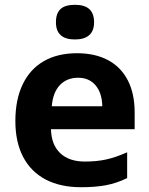

<svg xmlns="http://www.w3.org/2000/svg" viewBox="-20 -781 631 811"><path d="M44.9 -269.5Q44.9 -359.9 75.7 -424.3Q106.4 -488.8 164.8 -522.5Q223.1 -556.2 305.2 -556.2Q381.8 -556.2 436.5 -526.9Q491.2 -497.6 520 -441.4Q548.8 -385.3 548.8 -306.2V-235.4H195.3Q196.8 -169.9 234.1 -134.3Q271.5 -98.6 338.4 -98.6Q387.7 -98.6 427.5 -107.2Q467.3 -115.7 517.1 -137.7V-28.8Q473.1 -7.3 428.5 1.2Q383.8 9.8 322.3 9.8Q234.9 9.8 172.6 -22.9Q110.4 -55.7 77.6 -118.4Q44.9 -181.2 44.9 -269.5ZM310.1 -452.6Q262.7 -452.6 233.2 -421.9Q203.6 -391.1 198.7 -332H412.1Q411.1 -387.7 384 -420.2Q356.9 -452.6 310.1 -452.6ZM216.3 -687Q216.3 -724.6 235.6 -742.7Q254.9 -760.7 296.4 -760.7Q337.9 -760.7 357.7 -742.2Q377.4 -723.6 377.4 -687Q377.4 -650.9 356.9 -632.6Q336.4 -614.3 296.4 -614.3Q216.3 -614.3 216.3 -687Z"/></svg>

Font: Viking Open Sans
Style: Bold
Weight: 700
Foundry: Ascender Corporation
Version: Version 2.001